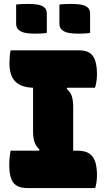

<svg xmlns="http://www.w3.org/2000/svg" viewBox="-20 -956 540 976"><path d="M464 0H120Q69 0 48 -27.5Q27 -55 27 -117Q27 -137 29 -156Q31 -175 34 -190H178L181 -196Q162 -213 155 -235Q148 -257 148 -288V-510Q86 -512 57 -542.5Q28 -573 28 -634Q28 -651 29.5 -669Q31 -687 34 -700H384Q433 -700 453 -670Q473 -640 473 -581Q473 -542 463 -510H322L319 -504Q339 -488 345.5 -465.5Q352 -443 352 -412V-190H374Q415 -190 436.5 -173.5Q458 -157 465.5 -129Q473 -101 473 -67Q473 -48 470.5 -30.5Q468 -13 464 0ZM62 -933Q78 -935 95.5 -935.5Q113 -936 126 -936Q148 -936 169 -933Q190 -930 204 -919.5Q218 -909 218 -887V-789Q202 -786 184.5 -785.5Q167 -785 153 -785Q132 -785 111 -788.5Q90 -792 76 -803Q62 -814 62 -836ZM282 -933Q298 -935 315.5 -935.5Q333 -936 346 -936Q368 -936 389 -933Q410 -930 424 -919.5Q438 -909 438 -887V-789Q422 -786 404.5 -785.5Q387 -785 373 -785Q352 -785 331 -788.5Q310 -792 296 -803Q282 -814 282 -836Z"/></svg>

Font: Recursive Sn Csl St Blk
Style: Regular
Weight: 900
Version: Version 1.079;hotconv 1.0.112;makeotfexe 2.5.65598; ttfautoh